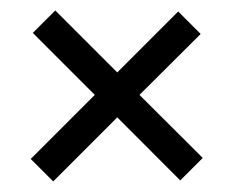

<svg xmlns="http://www.w3.org/2000/svg" viewBox="-20 -489 441 363"><path d="M80.6 -146 38.1 -188.5 159.2 -309.6 42 -426.8 84.5 -469.2 201.7 -352.1 316.9 -467.3 359.4 -424.8 243.7 -309.6 363.3 -190.4 320.8 -147.9 201.7 -267.1Z"/></svg>

Font: Elstob 6pt SemiBold
Style: Regular
Weight: 600
Designer: Peter S. Baker
Version: Version 1.015